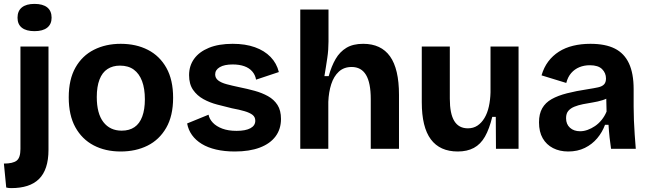

<svg xmlns="http://www.w3.org/2000/svg" viewBox="-35 -764 3334 986"><path d="M23 202Q17 202 10.5 201.5Q4 201 -3 199L-15 76Q31 76 50.5 61Q70 46 70 1V-525H214V5Q214 57 201.5 94.5Q189 132 165 155.5Q141 179 105.5 190.5Q70 202 23 202ZM142 -604Q100 -604 77.5 -621.5Q55 -639 55 -673Q55 -708 77.5 -726Q100 -744 142 -744Q185 -744 207.5 -726Q230 -708 230 -673Q230 -640 207.5 -622Q185 -604 142 -604Z M585 14Q506 14 446 -17.5Q386 -49 352 -110.5Q318 -172 318 -264Q318 -356 352.5 -417Q387 -478 447.5 -508.5Q508 -539 585 -539Q664 -539 724.5 -508Q785 -477 819.5 -415.5Q854 -354 854 -262Q854 -169 818.5 -107.5Q783 -46 722.5 -16Q662 14 585 14ZM590 -93Q629 -93 655.5 -111Q682 -129 695.5 -165.5Q709 -202 709 -254Q709 -309 694.5 -347.5Q680 -386 652 -406.5Q624 -427 581 -427Q544 -427 517 -409.5Q490 -392 476 -355.5Q462 -319 462 -266Q462 -181 496 -137Q530 -93 590 -93Z M1171 14Q1118 14 1075 4Q1032 -6 1001 -25Q970 -44 951 -70.5Q932 -97 926 -130L1036 -175Q1040 -153 1058 -134Q1076 -115 1106.5 -103.5Q1137 -92 1180 -92Q1226 -92 1251 -105.5Q1276 -119 1276 -144Q1276 -163 1262 -174Q1248 -185 1221 -193Q1194 -201 1156 -208Q1119 -217 1080.5 -227Q1042 -237 1009.5 -255Q977 -273 956.5 -302.5Q936 -332 936 -378Q936 -426 962 -462Q988 -498 1038 -518.5Q1088 -539 1160 -539Q1225 -539 1274 -521.5Q1323 -504 1354.5 -471.5Q1386 -439 1397 -394L1280 -355Q1276 -379 1260.5 -397Q1245 -415 1219.5 -424Q1194 -433 1160 -433Q1117 -433 1093.5 -419Q1070 -405 1070 -382Q1070 -363 1085.5 -351Q1101 -339 1129 -331.5Q1157 -324 1195 -316Q1235 -308 1273 -297.5Q1311 -287 1341.5 -270Q1372 -253 1390 -225Q1408 -197 1408 -153Q1408 -101 1380 -63.5Q1352 -26 1299 -6Q1246 14 1171 14Z M1507 0V-330V-715H1652V-551Q1652 -531 1650.5 -509Q1649 -487 1645.5 -464.5Q1642 -442 1638.5 -419Q1635 -396 1631 -373H1653Q1667 -424 1688.5 -461Q1710 -498 1744 -518.5Q1778 -539 1830 -539Q1922 -539 1968 -474.5Q2014 -410 2014 -277V0H1869V-255Q1869 -339 1844.5 -379.5Q1820 -420 1771 -420Q1731 -420 1705 -396Q1679 -372 1666 -331.5Q1653 -291 1651 -241V0Z M2316 14Q2224 14 2177.5 -48.5Q2131 -111 2131 -239V-525H2275V-257Q2275 -180 2298 -142.5Q2321 -105 2368 -105Q2396 -105 2417 -119Q2438 -133 2453 -158Q2468 -183 2475.5 -217Q2483 -251 2484 -290V-525H2628V-214V0H2512L2511 -164H2493Q2478 -102 2455.5 -62.5Q2433 -23 2398.5 -4.5Q2364 14 2316 14Z M2883 14Q2839 14 2805 -3.5Q2771 -21 2752 -54Q2733 -87 2733 -136Q2733 -179 2749.5 -208Q2766 -237 2798 -255Q2830 -273 2877 -285Q2924 -297 2984 -306Q3016 -311 3036.5 -315.5Q3057 -320 3067 -330.5Q3077 -341 3077 -361Q3077 -389 3057 -409Q3037 -429 2994 -429Q2965 -429 2940.5 -419Q2916 -409 2898.5 -389Q2881 -369 2873 -338L2746 -377Q2758 -418 2780.5 -448Q2803 -478 2835 -498.5Q2867 -519 2908 -529Q2949 -539 2997 -539Q3074 -539 3122.5 -514.5Q3171 -490 3195 -438.5Q3219 -387 3219 -306V-216Q3219 -181 3220.5 -145Q3222 -109 3224.5 -72.5Q3227 -36 3230 0H3103Q3099 -25 3095.5 -57.5Q3092 -90 3090 -123H3072Q3058 -85 3032 -54Q3006 -23 2968.5 -4.5Q2931 14 2883 14ZM2944 -90Q2963 -90 2982.5 -97Q3002 -104 3020.5 -116.5Q3039 -129 3054.5 -148Q3070 -167 3080 -191L3078 -275L3101 -270Q3083 -257 3059 -249.5Q3035 -242 3009.5 -238Q2984 -234 2959 -229Q2934 -224 2914.5 -216Q2895 -208 2883.5 -194.5Q2872 -181 2872 -157Q2872 -126 2892 -108Q2912 -90 2944 -90Z"/></svg>

Font: Bricolage Grotesque
Style: Bold
Weight: 700
Designer: Mathieu Triay
Foundry: Atelier Triay
Version: Version 1.001;gftools[0.9.33.dev8+g029e19f]